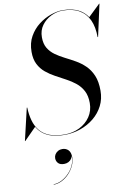

<svg xmlns="http://www.w3.org/2000/svg" viewBox="-132 -828 835 1208"><g transform="rotate(-10 286.0 -224.0)"><path d="M233 15Q174.5 15 135.5 -0.8Q96.5 -16.5 73.5 -45Q50.5 -73.5 39.8 -111.8Q29 -150 27.5 -195H30.5Q32 -150 42.5 -112.2Q53 -74.5 75.5 -46.5Q98 -18.5 136.8 -3Q175.5 12.5 233 12.5Q286 12.5 329 -9Q372 -30.5 397.5 -68.2Q423 -106 423 -155.5Q423 -201.5 406.5 -233Q390 -264.5 362.8 -286.5Q335.5 -308.5 303 -325.8Q270.5 -343 238 -360.8Q205.5 -378.5 178.2 -401Q151 -423.5 134.5 -455.8Q118 -488 118 -535Q118 -591.5 141.8 -633.5Q165.5 -675.5 202.5 -703.8Q239.5 -732 280.2 -746Q321 -760 355 -760Q419 -760 461.5 -736Q504 -712 525.2 -666.2Q546.5 -620.5 546.5 -555H543.5Q543.5 -619.5 522.8 -664.5Q502 -709.5 460.2 -733.5Q418.5 -757.5 355 -757.5Q317 -757.5 281 -740Q245 -722.5 221.5 -690.5Q198 -658.5 198 -614.5Q198 -572.5 214.5 -545Q231 -517.5 258.2 -498Q285.5 -478.5 318 -462.2Q350.5 -446 383 -427.5Q415.5 -409 442.8 -382.5Q470 -356 486.5 -317Q503 -278 503 -220Q503 -167.5 481 -124.2Q459 -81 421 -50Q383 -19 334.5 -2Q286 15 233 15ZM-20.5 10 27.5 -195H30.5L32.5 -152.5Q37 -126 43.2 -105.2Q49.5 -84.5 59 -68L-18 10ZM543.5 -555 545 -579.5Q542 -605 536 -631.5Q530 -658 513 -687L589 -760H591.5L546.5 -555ZM110.5 311.5V309Q137.5 309 164.5 294.5Q191.5 280 213 256.2Q234.5 232.5 245.5 203Q256.5 173.5 251.5 144H253Q253 158.5 245.8 170Q238.5 181.5 226 188Q213.5 194.5 198 194.5Q172 194.5 160 181.2Q148 168 148 149.5Q148 136.5 155 125.2Q162 114 174.2 107Q186.5 100 201.5 100Q225 100 240 115Q255 130 255 161.5Q255 188.5 242.8 215Q230.5 241.5 209.8 263.5Q189 285.5 163.2 298.5Q137.5 311.5 110.5 311.5Z"/></g></svg>

Font: Bodoni Moda 72pt
Style: Italic
Weight: 400
Italic angle: -13°
Designer: Owen Earl
Foundry: indestructible type
Version: Version 2.005